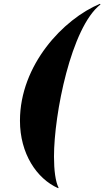

<svg xmlns="http://www.w3.org/2000/svg" viewBox="-20 -820 548 1010"><path d="M288 167C272 136.5 264 75.5 264 3.5C264 -218.5 354 -676.5 508.5 -796.5L506 -800C313 -720 85 -478 85 -185C85 -12 173 120 286 170Z"/></svg>

Font: Bodoni* 36pt Fatface
Style: Italic
Weight: 900
Italic angle: -13°
Version: Version 2.3